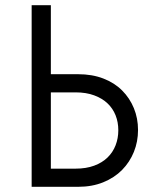

<svg xmlns="http://www.w3.org/2000/svg" viewBox="-20 -720 587 740"><path d="M102 -700H176V-434H281Q335 -434 378 -417.5Q421 -401 450.5 -371.5Q480 -342 496 -303Q512 -264 512 -219Q512 -174 496 -134.5Q480 -95 450.5 -65Q421 -35 378 -17.5Q335 0 281 0H102ZM271 -70Q312 -70 343 -81.5Q374 -93 394.5 -113Q415 -133 425.5 -160Q436 -187 436 -218Q436 -249 425.5 -275.5Q415 -302 394.5 -321.5Q374 -341 343 -352.5Q312 -364 271 -364H176V-70Z"/></svg>

Font: Tilda Sans
Style: Regular
Weight: 400
Designer: ParaType Ltd
Foundry: ParaType Ltd
Version: Version 1.009